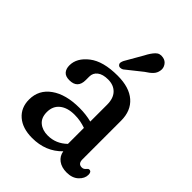

<svg xmlns="http://www.w3.org/2000/svg" viewBox="-192 -731 833 833"><g transform="rotate(45 224.0 -315.0)"><path d="M30 -99Q30 -158.5 78.8 -193.2Q127.5 -228 211 -228Q250.5 -228 285.5 -219V-322.5Q285.5 -361.5 265.5 -382.2Q245.5 -403 211.5 -403Q179 -403 161.8 -389.5Q144.5 -376 144.5 -354V-332.5Q144.5 -281.5 94.5 -281.5Q70.5 -281.5 59.8 -294Q49 -306.5 49 -327.5Q49 -373 94.8 -408.5Q140.5 -444 229 -444Q300.5 -444 339 -410.5Q377.5 -377 377.5 -316V-79Q377.5 -52 400 -52Q412 -52 419 -62Q424.5 -69 430 -69Q443.5 -69 443.5 -50Q443.5 -27.5 423.5 -8.8Q403.5 10 369 10Q338 10 318 -4.8Q298 -19.5 294 -45Q241 10 157.5 10Q98.5 10 64.2 -19.5Q30 -49 30 -99ZM123 -115Q123 -80.5 144 -63Q165 -45.5 198 -45.5Q248 -45.5 285.5 -82V-180Q270 -185.5 253 -188.8Q236 -192 216.5 -192Q173.5 -192 148.2 -171.8Q123 -151.5 123 -115ZM248 -587Q261.5 -613.5 275.8 -628.2Q290 -643 312 -638.5Q329 -635.5 338.2 -621.2Q347.5 -607 344.5 -591Q342 -574.5 330.8 -562.5Q319.5 -550.5 299.5 -538L226 -479.5Q219.5 -476 212.5 -475.8Q205.5 -475.5 201 -480.5Q196 -486 197.2 -493Q198.5 -500 202 -507Z"/></g></svg>

Font: Fraunces 144pt SuperSoft
Style: Regular
Weight: 400
Version: Version 1.000;[b76b70a41]